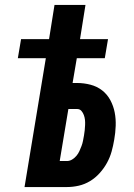

<svg xmlns="http://www.w3.org/2000/svg" viewBox="-20 -755 540 775"><path d="M79 0 165 -520H52L65 -597H178L200 -735H325L303 -597H416L403 -520H290L273 -420H291Q319 -420 345.5 -413Q372 -406 392.5 -390Q413 -374 425.5 -350.5Q438 -327 443 -301Q448 -275 447 -247Q446 -219 441 -191Q437 -167 430.5 -143.5Q424 -120 412 -98Q400 -76 382.5 -56.5Q365 -37 343.5 -24Q322 -11 298 -5.5Q274 0 250 0ZM250 -105Q261 -105 271 -111Q281 -117 288.5 -126Q296 -135 300.5 -145Q305 -155 309 -165.5Q313 -176 315 -186.5Q317 -197 319 -208Q321 -219 322 -229.5Q323 -240 323.5 -250.5Q324 -261 323 -271Q322 -281 318.5 -290.5Q315 -300 308.5 -307.5Q302 -315 291 -315H256L221 -105Z"/></svg>

Font: Iosevka Extrabold
Style: Italic
Weight: 800
Italic angle: -9°
Monospace: yes
Designer: Belleve Invis
Foundry: Belleve Invis
Version: Version 32.5.0; ttfautohint (v1.8.4)